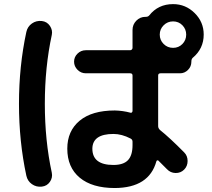

<svg xmlns="http://www.w3.org/2000/svg" viewBox="-20 -860 1040 943"><path d="M876 -735.8Q857.4 -754.9 830.1 -754.9Q802.7 -754.9 783.7 -735.8Q764.6 -716.8 764.6 -689.9Q764.6 -663.1 783.7 -644Q802.7 -625 830.1 -625Q857.4 -625 876 -644Q894.5 -663.1 894.5 -689.9Q894.5 -716.8 876 -735.8ZM630.9 -147.5V-164.1Q630.9 -174.8 621.1 -179.7Q578.1 -202.1 537.1 -202.1Q434.6 -202.1 433.6 -129.9Q433.6 -49.8 537.1 -49.8Q585.9 -49.8 608.4 -73.2Q630.9 -96.7 630.9 -147.5ZM620.1 -306.6Q624 -304.7 627.4 -307.6Q630.9 -310.5 630.9 -315.4V-489.3Q630.9 -500 619.1 -500H401.4Q377.9 -500 360.8 -517.1Q343.8 -534.2 343.8 -557.1Q343.8 -580.1 360.8 -596.7Q377.9 -613.3 401.4 -613.3H619.1Q624 -613.3 627.4 -616.7Q630.9 -620.1 630.9 -625V-712.9Q630.9 -739.3 649.4 -758.3Q668 -777.3 694.3 -777.3H696.3Q707 -777.3 712.9 -784.2Q756.8 -839.8 830.1 -839.8Q891.6 -839.8 936 -795.9Q980.5 -752 980.5 -690.4Q980.5 -621.1 926.8 -576.2Q919.9 -570.3 919.9 -557.6V-556.6Q919.9 -533.2 903.3 -516.6Q886.7 -500 864.3 -500H768.6Q756.8 -500 756.8 -489.3V-240.2Q756.8 -230.5 765.6 -221.7Q813.5 -183.6 884.8 -111.3Q901.4 -94.7 901.4 -69.3Q901.4 -43.9 884.3 -26.9Q867.2 -9.8 842.3 -10.3Q817.4 -10.7 799.8 -29.3L757.8 -71.3Q755.9 -73.2 752.4 -72.3Q749 -71.3 748 -67.4Q711.9 62.5 543.9 63.5Q432.6 63.5 371.6 12.7Q310.5 -38.1 310.5 -129.9Q310.5 -216.8 371.1 -267.1Q431.6 -317.4 543.9 -317.4Q584 -316.4 620.1 -306.6ZM185.5 -756.8Q210.9 -753.9 225.1 -732.9Q239.3 -711.9 234.4 -688.5Q200.2 -530.3 200.2 -350.1Q200.2 -169.9 234.4 -11.7Q239.3 12.7 225.1 33.2Q210.9 53.7 185.5 56.6Q158.2 59.6 136.7 44.4Q115.2 29.3 109.4 2.9Q73.2 -165 73.2 -350.1Q73.2 -535.2 109.4 -703.1Q115.2 -729.5 136.7 -744.6Q158.2 -759.8 185.5 -756.8Z"/></svg>

Font: Rounded-X Mgen+ 1m bold
Style: Bold
Weight: 700
Designer: [Source Han Sans]
Ryoko NISHIZUKA  (kana & ideographs); Paul D. Hunt (Latin, Greek & Cyrillic); Wenlong ZHANG  (bopomofo
Version: Version 1.059.20150602